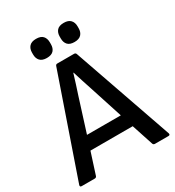

<svg xmlns="http://www.w3.org/2000/svg" viewBox="-198 -947 967 1062"><g transform="rotate(-30 285.5 -416.0)"><path d="M9 0Q-3 0 0 -12L219 -646Q222 -655 231 -655H338Q348 -655 351 -646L572 -12Q575 0 563 0H477Q467 0 464 -9L419 -146H149L105 -9Q102 0 92 0ZM243 -443 176 -231H392L324 -441Q313 -472 303.5 -503.5Q294 -535 284 -566H282Q273 -535 263 -504.5Q253 -474 243 -443ZM197 -710Q168 -710 154 -725Q140 -740 140 -765V-777Q140 -802 154 -817Q168 -832 197 -832Q227 -832 240.5 -817Q254 -802 254 -777V-765Q254 -740 240.5 -725Q227 -710 197 -710ZM374 -710Q344 -710 330.5 -725Q317 -740 317 -765V-777Q317 -802 330.5 -817Q344 -832 374 -832Q403 -832 417 -817Q431 -802 431 -777V-765Q431 -740 417 -725Q403 -710 374 -710Z"/></g></svg>

Font: Sofia Sans SemiBold
Style: Regular
Weight: 600
Designer: Botio Nikoltchev, Ani Petrova
Foundry: lettersoup
Version: Version 4.101; ttfautohint (v1.8.4.7-5d5b)